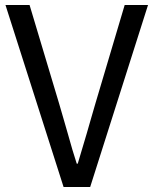

<svg xmlns="http://www.w3.org/2000/svg" viewBox="-20 -753 616 773"><path d="M236 0 2 -733H99L218 -336Q224 -315 236 -274L253 -215Q272 -146 289 -94H293Q305 -133 329 -215L346 -274Q358 -315 364 -336L482 -733H576L343 0Z"/></svg>

Font: Source Han Sans Regular
Style: Regular
Weight: 400
Designer: Ryoko NISHIZUKA  (kana & ideographs); Paul D. Hunt (Latin, Greek & Cyrillic); Wenlong ZHANG  (bopomofo); Sandoll Communi
Foundry: Adobe Systems Incorporated
Version: Version 1.00 January 18, 2024, initial release